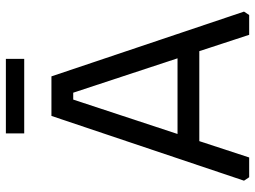

<svg xmlns="http://www.w3.org/2000/svg" viewBox="-130 -760 889 670"><g transform="rotate(-90 315.0 -424.5)"><path d="M20 -18 246 -690H384L610 -18L598 0H529L472 -174H158L101 0H32ZM183 -250H447L327 -614H303ZM185 -785V-849H445V-785Z"/></g></svg>

Font: Oxanium
Style: Regular
Weight: 400
Designer: Severin Meyer
Version: Version 1.001